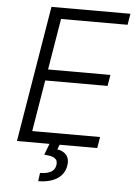

<svg xmlns="http://www.w3.org/2000/svg" viewBox="-61 -773 716 1022"><g transform="rotate(5 297.0 -262.0)"><path d="M583.8 -667.6 593.8 -727.3H171.9L51.1 0H225.1L202.1 60C255.7 62.9 277.3 75.6 271.3 110.8C266 144.2 235.1 158 188.2 158.7L182.5 203.1C268.5 202.4 319.6 166.2 329.2 109C338.4 57.2 309.7 32 269.2 25.6L279.1 0H480.1L490.1 -59.7H127.5L172.9 -334.2H506L516 -393.8H182.9L228.3 -667.6Z"/></g></svg>

Font: TID UI Light
Style: Italic
Weight: 300
Italic angle: -9.39999°
Designer: The TID Project Authors
Foundry: Bakken & Bæck
Version: Version 1.001;hotconv 1.0.109;makeotfexe 2.5.65596